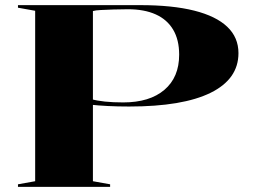

<svg xmlns="http://www.w3.org/2000/svg" viewBox="-20 -728 990 748"><path d="M526 -708Q652 -708 737 -686.5Q822 -665 865.5 -623.5Q909 -582 909 -521Q909 -420 800.5 -366.5Q692 -313 483 -313Q438 -313 399.5 -315Q361 -317 335 -320V-342Q380 -329 460 -329Q563 -329 620.5 -378Q678 -427 678 -515Q678 -573 654.5 -612.5Q631 -652 586.5 -672Q542 -692 478 -692Q450 -692 422 -691Q394 -690 373 -689Q352 -688 342 -685V-22L409 -10V0H50V-10L117 -22V-686L50 -698V-708Z"/></svg>

Font: Kalnia SemiExpanded Medium
Style: Regular
Weight: 500
Width: 6
Designer: Frida Medrano
Foundry: Frida Medrano
Version: Version 1.105